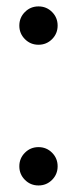

<svg xmlns="http://www.w3.org/2000/svg" viewBox="-20 -567 235 587"><path d="M139.2 -530.3Q156.2 -513.2 156.2 -488.8Q156.2 -464.4 139.2 -447.3Q122.1 -430.2 97.7 -430.2Q73.2 -430.2 56.2 -447.3Q39.1 -464.4 39.1 -488.8Q39.1 -513.2 56.2 -530.3Q73.2 -547.4 97.7 -547.4Q122.1 -547.4 139.2 -530.3ZM139.2 -100.1Q156.2 -83 156.2 -58.6Q156.2 -34.2 139.2 -17.1Q122.1 0 97.7 0Q73.2 0 56.2 -17.1Q39.1 -34.2 39.1 -58.6Q39.1 -83 56.2 -100.1Q73.2 -117.2 97.7 -117.2Q122.1 -117.2 139.2 -100.1Z"/></svg>

Font: Comfortaa
Style: Regular
Weight: 400
Designer: Johan Aakerlund
Foundry: Johan Aakerlund
Version: Version 2.001; ttfautohint (v1.4.1)